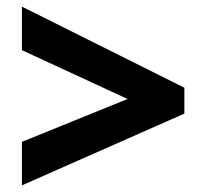

<svg xmlns="http://www.w3.org/2000/svg" viewBox="-20 -651 623 578"><path d="M46 -224 364 -353 46 -500V-631L535 -387V-309L46 -93Z"/></svg>

Font: Noto Sans Syriac Eastern ExtraBold
Style: Regular
Weight: 800
Designer: Patrick Giasson and the Monotype Design Team
Foundry: Monotype Imaging Inc.
Version: Version 3.001